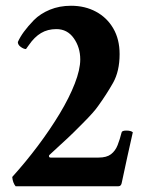

<svg xmlns="http://www.w3.org/2000/svg" viewBox="-20 -647 504 667"><path d="M34.2 0Q24.4 -11.7 22.5 -32.2Q69.3 -84 111.8 -140.6Q154.3 -197.3 187.5 -252.4Q220.7 -307.6 239.7 -356.4Q258.8 -405.3 258.8 -440.4Q258.8 -482.4 236.3 -514.2Q213.9 -545.9 175.8 -545.9Q145.5 -545.9 122.6 -532.2Q99.6 -518.6 80.1 -490.2L70.3 -476.6Q62.5 -476.6 52.2 -483.9Q42 -491.2 42 -501Q49.8 -518.6 63 -536.6Q76.2 -554.7 97.7 -577.1Q120.1 -599.6 153.3 -613.3Q186.5 -627 226.6 -627Q275.4 -627 313.5 -606.4Q351.6 -585.9 373.5 -548.3Q395.5 -510.7 395.5 -459Q395.5 -399.4 372.6 -358.9Q349.6 -318.4 321.3 -279.3Q307.6 -258.8 267.6 -218.8Q248 -199.2 236.3 -187.5Q224.6 -175.8 214.4 -166.5Q204.1 -157.2 189.9 -144Q175.8 -130.9 151.4 -108.4Q149.4 -106.4 150.4 -103Q151.4 -99.6 155.3 -99.6H322.3Q350.6 -99.6 365.7 -111.3Q380.9 -123 388.7 -143.1Q396.5 -163.1 402.3 -186.5Q403.3 -193.4 418.9 -193.4Q434.6 -193.4 441.4 -187.5Q431.6 -145.5 422.4 -102.5Q413.1 -59.6 403.3 -13.7Q401.4 0 391.6 0Z"/></svg>

Font: Crimson Text Bold
Style: Bold
Weight: 700
Designer: Sebastian Kosch
Foundry: Sebastian Kosch
Version: Version 1.10 July 1, 2025